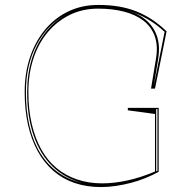

<svg xmlns="http://www.w3.org/2000/svg" viewBox="-20 -743 775 778"><path d="M498 -296V-306H623V-47Q598 -33 569.5 -21.5Q541 -10 510.5 -2Q480 6 449 10.5Q418 15 389 15Q331 15 282.5 -1.5Q234 -18 196.5 -50.5Q159 -83 133 -130Q107 -177 93.5 -237Q80 -297 80 -370Q80 -448 102 -512.5Q124 -577 163.5 -624Q203 -671 257.5 -697Q312 -723 378 -723Q423 -723 461.5 -716.5Q500 -710 533.5 -696.5Q567 -683 597 -663Q627 -643 655 -616L608 -384H592L612 -505Q621 -558 607 -596.5Q593 -635 561 -659.5Q529 -684 482 -696Q435 -708 378 -708Q315 -708 263.5 -683Q212 -658 174 -613Q136 -568 115.5 -506Q95 -444 95 -370Q95 -300 108.5 -241.5Q122 -183 147 -138Q172 -93 208.5 -62.5Q245 -32 292 -16Q339 0 394 0Q441 0 495 -11.5Q549 -23 608 -48V-281ZM313 -2Q243 -20 193 -68.5Q143 -117 116.5 -193Q90 -269 90 -370Q90 -443 109 -504Q128 -565 163.5 -611Q199 -657 247 -683Q173 -645 129 -562.5Q85 -480 85 -370Q85 -293 100 -230.5Q115 -168 144 -121.5Q173 -75 215.5 -44.5Q258 -14 313 -2ZM613 -49Q615 -50 616 -50Q617 -50 618 -51V-301H613ZM603 -394 647 -614Q631 -629 613.5 -642Q596 -655 578 -665.5Q560 -676 540.5 -684.5Q521 -693 500 -699Q547 -685 576.5 -657.5Q606 -630 617.5 -591.5Q629 -553 621 -505Z"/></svg>

Font: Kalnia Glaze Thin
Style: Regular
Weight: 100
Designer: Frida Medrano
Foundry: Frida Medrano
Version: Version 1.110